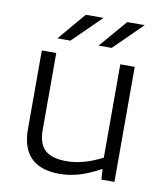

<svg xmlns="http://www.w3.org/2000/svg" viewBox="-78 -740 696 812"><g transform="rotate(10 269.5 -334.0)"><path d="M231 7Q150 7 109 -34Q68 -75 68 -156V-494H130V-163Q130 -105 159 -78Q188 -51 251 -51Q288 -51 326 -61.5Q364 -72 405 -93V-494H467V0H411L408 -45H407Q356 -17 314.5 -5Q273 7 231 7ZM225 -675H301L180 -556H124ZM403 -675H478L357 -556H301Z"/></g></svg>

Font: Blinker Light
Style: Regular
Weight: 300
Designer: Juergen Huber
Foundry: supertype
Version: Version 1.017;hotconv 1.0.117;makeotfexe 2.5.65602